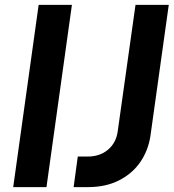

<svg xmlns="http://www.w3.org/2000/svg" viewBox="-20 -765 712 785"><path d="M34 0 138 -745H274L170 0ZM281 0 298 -125H339Q388 -125 421 -152.5Q454 -180 461 -226L534 -745H670L595 -209Q586 -150 554 -103Q522 -56 467.5 -28Q413 0 340 0Z"/></svg>

Font: Plus Jakarta Sans
Style: Bold Italic
Weight: 700
Italic angle: -8°
Designer: Gumpita Rahayu
Foundry: Tokotype
Version: Version 2.071; ttfautohint (v1.8.4.7-5d5b);gftools[0.9.29]